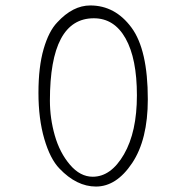

<svg xmlns="http://www.w3.org/2000/svg" viewBox="-20 -684 698 704"><path d="M324 -617Q163 -617 163 -315Q163 -250 181 -187Q199 -124 236.5 -80Q274 -36 320 -36Q387 -36 434.5 -118Q482 -200 482 -334.5Q482 -469 440.5 -543Q399 -617 324 -617ZM522 -320Q522 -172 464.5 -86Q407 0 332 0Q261 0 198 -66Q164 -101 142.5 -174.5Q121 -248 121 -343.5Q121 -439 140 -504.5Q159 -570 190 -602Q247 -664 311 -664Q402 -664 462 -583Q522 -502 522 -320Z"/></svg>

Font: Halant Light
Style: Regular
Weight: 300
Designer: Hitesh Malaviya (Devanagari), Satya Rajpurohit (Latin)
Foundry: Indian Type Foundry
Version: Version 1.101;PS 1.0;hotconv 1.0.78;makeotf.lib2.5.61930; tt